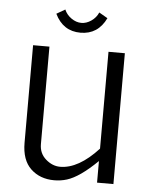

<svg xmlns="http://www.w3.org/2000/svg" viewBox="-50 -707 578 753"><g transform="rotate(5 239.0 -330.5)"><path d="M344.2 -646Q312.5 -580.1 243.7 -580.1Q174.8 -580.1 143.1 -646L176.8 -665.5Q185.5 -645 204.6 -631.8Q223.6 -618.7 243.7 -618.7Q263.7 -618.7 282.7 -631.8Q301.8 -645 310.5 -665.5ZM63 -131.3V-515.1H127.4V-131.3Q127.4 -94.7 153.6 -72Q179.7 -49.3 210 -49.3Q282.2 -49.3 359.9 -133.8V-515.1H424.3V0H359.9V-85Q290.5 -17.1 241.2 -2Q217.3 5.4 191.4 5.4Q135.3 5.4 99.1 -28.8Q63 -63 63 -131.3Z"/></g></svg>

Font: News Cycle
Style: Regular
Weight: 500
Version: Version 0.5.2